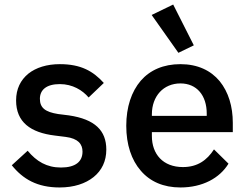

<svg xmlns="http://www.w3.org/2000/svg" viewBox="-20 -815 1090 847"><path d="M243 12C144 12 81 -25 32 -86L102 -150C141 -103 186 -76 249 -76C313 -76 344 -102 344 -146C344 -179 325 -204 270 -211L222 -217C115 -230 51 -276 51 -372C51 -423 71 -462 105 -490C139 -517 187 -532 244 -532C337 -532 391 -501 438 -449L371 -385C344 -417 300 -444 244 -444C184 -444 156 -418 156 -379C156 -339 180 -321 236 -312L284 -306C399 -289 449 -239 449 -155C449 -104 429 -63 393 -34C357 -5 306 12 243 12Z M776 12C701 12 642 -14 601 -62C560 -109 537 -177 537 -260C537 -343 560 -411 601 -459C642 -506 701 -532 776 -532C852 -532 910 -504 949 -457C988 -409 1007 -345 1007 -273V-232H650V-215C650 -135 699 -78 787 -78C851 -78 893 -108 924 -156L988 -93C949 -29 873 12 776 12ZM776 -447C739 -447 707 -433 685 -409C663 -385 650 -351 650 -311V-304H892V-314C892 -394 848 -447 776 -447ZM649 -749 744 -795 835 -615 767 -582Z"/></svg>

Font: Plexus Sans Medium
Style: Regular
Weight: 500
Version: Version 2.001;PS 002.001;hotconv 1.0.70;makeotf.lib2.5.58329